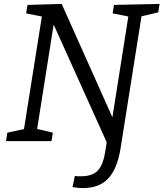

<svg xmlns="http://www.w3.org/2000/svg" viewBox="-20 -718 832 977"><path d="M593 40Q576 142 530.5 190.5Q485 239 402 239Q378 239 349 234L361 177Q370 179 378 179Q386 179 393 179Q448 179 476 151.5Q504 124 515 56L523 6L253 -593L169 -62L249 -43L242 0H11L17 -43L102 -61L193 -634L113 -650L120 -693L294 -698L552 -121L633 -634L553 -650L560 -693L792 -698L785 -655L700 -635Z"/></svg>

Font: Bitter
Style: Italic
Weight: 400
Italic angle: -9°
Designer: Sol Matas, and Bitter project Authors
Foundry: Sol Matas
Version: Version 2.001